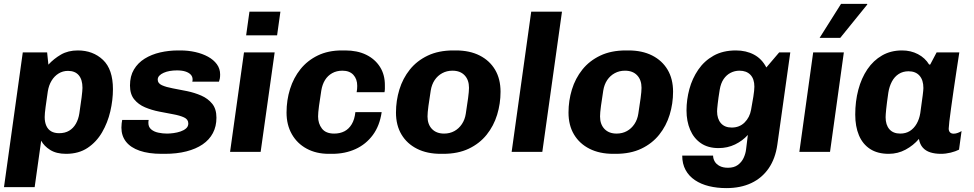

<svg xmlns="http://www.w3.org/2000/svg" viewBox="-20 -780 5001 986"><path d="M0.5 181 97 -511H222L228.5 -448Q256.5 -478.5 293.2 -499.8Q330 -521 379.5 -521Q457.5 -521 508.8 -472.5Q560 -424 560 -322Q560 -266.5 546.5 -208.2Q533 -150 504.2 -100.5Q475.5 -51 429.8 -20.5Q384 10 319 10Q269.5 10 237.8 -10Q206 -30 191.5 -57.5L158 181ZM283.5 -96Q314 -96 335.2 -108.8Q356.5 -121.5 369.8 -144.8Q383 -168 387.5 -198Q394.5 -243 399 -279.2Q403.5 -315.5 403.5 -329Q403.5 -371 384.5 -393.5Q365.5 -416 329 -416Q302.5 -416 280.8 -402.5Q259 -389 244.8 -365.5Q230.5 -342 225.5 -310.5Q219 -265.5 214.2 -231Q209.5 -196.5 209.5 -179Q209.5 -152.5 218 -133.8Q226.5 -115 243 -105.5Q259.5 -96 283.5 -96Z M810 10Q743.5 10 697.2 -6Q651 -22 627.2 -52.2Q603.5 -82.5 603.5 -124.5Q603.5 -136 604.8 -146.5Q606 -157 607.5 -164H743.5Q742.5 -158.5 742.2 -155.5Q742 -152.5 742 -148.5Q742 -128 756.2 -115.8Q770.5 -103.5 792.8 -98.8Q815 -94 837.5 -94Q852.5 -94 871.2 -96.5Q890 -99 907 -104.8Q924 -110.5 935.5 -120.5Q947 -130.5 947 -146Q947 -167 925.2 -177Q903.5 -187 869.5 -193.2Q835.5 -199.5 797.2 -207Q759 -214.5 725 -228.8Q691 -243 669.2 -269.8Q647.5 -296.5 647.5 -341Q647.5 -389 667.8 -423Q688 -457 723 -478.8Q758 -500.5 802.5 -510.8Q847 -521 895.5 -521H906.5Q946 -521 982.8 -512.8Q1019.5 -504.5 1048.2 -488.8Q1077 -473 1093.8 -450Q1110.5 -427 1110.5 -397.5Q1110.5 -385 1108.8 -376Q1107 -367 1104.5 -360.5H967.5Q968.5 -363.5 968.8 -367Q969 -370.5 969 -372.5Q969 -386.5 959.5 -396.8Q950 -407 932.2 -412.8Q914.5 -418.5 888.5 -418.5Q869.5 -418.5 852 -415.5Q834.5 -412.5 820.5 -406.2Q806.5 -400 798.2 -391.2Q790 -382.5 790 -371Q790 -352 811.8 -342.2Q833.5 -332.5 867.8 -326.2Q902 -320 940.8 -312Q979.5 -304 1013.8 -289Q1048 -274 1069.8 -247.2Q1091.5 -220.5 1091.5 -175.5Q1091.5 -131 1073.2 -96.5Q1055 -62 1020.5 -38.5Q986 -15 937 -2.5Q888 10 826.5 10Z M1161.5 0 1233 -511H1390.5L1318.5 0ZM1244 -598.5 1261 -720H1420L1403 -598.5Z M1668.5 10Q1604 10 1555 -16.5Q1506 -43 1478.8 -90.8Q1451.5 -138.5 1451.5 -202Q1451.5 -265.5 1469.5 -323Q1487.5 -380.5 1523.2 -425Q1559 -469.5 1612.2 -495.2Q1665.5 -521 1735.5 -521H1753Q1815 -521 1860.5 -498.8Q1906 -476.5 1931.5 -436.2Q1957 -396 1956.5 -341Q1956.5 -333 1956.5 -324.2Q1956.5 -315.5 1954.5 -306.5H1811.5Q1813 -314.5 1813.8 -322.8Q1814.5 -331 1814.5 -339Q1814.5 -374 1794.8 -395.5Q1775 -417 1738.5 -417Q1708.5 -417 1685.8 -404.2Q1663 -391.5 1649 -368.8Q1635 -346 1630 -315Q1623 -271 1618.2 -235.8Q1613.5 -200.5 1613.5 -182Q1613.5 -145.5 1633.2 -119.8Q1653 -94 1696 -94Q1726 -94 1748.8 -105.8Q1771.5 -117.5 1786.2 -142Q1801 -166.5 1805 -204H1940Q1930 -134.5 1894.8 -86.8Q1859.5 -39 1805.8 -14.5Q1752 10 1686 10Z M2243.5 10Q2173 10 2121.5 -16Q2070 -42 2041.8 -89.2Q2013.5 -136.5 2013.5 -202Q2013.5 -263 2031 -320.2Q2048.5 -377.5 2084.8 -422.8Q2121 -468 2176.8 -494.5Q2232.5 -521 2308 -521H2321.5Q2392 -521 2443.2 -495Q2494.5 -469 2522.5 -421.8Q2550.5 -374.5 2550.5 -309Q2550.5 -248 2533 -190.8Q2515.5 -133.5 2479.2 -88.2Q2443 -43 2387.5 -16.5Q2332 10 2256 10ZM2260.5 -94Q2290 -94 2313.2 -106.8Q2336.5 -119.5 2352 -142.8Q2367.5 -166 2372 -196Q2379 -240.5 2383.8 -275.8Q2388.5 -311 2388.5 -329Q2388.5 -369.5 2366 -393.2Q2343.5 -417 2303.5 -417Q2274.5 -417 2251 -404.2Q2227.5 -391.5 2212.2 -368.8Q2197 -346 2192 -315Q2185 -271 2180.2 -235.8Q2175.5 -200.5 2175.5 -182Q2175.5 -141.5 2198.2 -117.8Q2221 -94 2260.5 -94Z M2607.5 0 2708 -720H2866L2765 0Z M3129.5 10Q3059 10 3007.5 -16Q2956 -42 2927.8 -89.2Q2899.5 -136.5 2899.5 -202Q2899.5 -263 2917 -320.2Q2934.5 -377.5 2970.8 -422.8Q3007 -468 3062.8 -494.5Q3118.5 -521 3194 -521H3207.5Q3278 -521 3329.2 -495Q3380.5 -469 3408.5 -421.8Q3436.5 -374.5 3436.5 -309Q3436.5 -248 3419 -190.8Q3401.5 -133.5 3365.2 -88.2Q3329 -43 3273.5 -16.5Q3218 10 3142 10ZM3146.5 -94Q3176 -94 3199.2 -106.8Q3222.5 -119.5 3238 -142.8Q3253.5 -166 3258 -196Q3265 -240.5 3269.8 -275.8Q3274.5 -311 3274.5 -329Q3274.5 -369.5 3252 -393.2Q3229.5 -417 3189.5 -417Q3160.5 -417 3137 -404.2Q3113.5 -391.5 3098.2 -368.8Q3083 -346 3078 -315Q3071 -271 3066.2 -235.8Q3061.5 -200.5 3061.5 -182Q3061.5 -141.5 3084.2 -117.8Q3107 -94 3146.5 -94Z M3710 186Q3662.5 186 3621.2 176Q3580 166 3549 145.2Q3518 124.5 3500.8 93Q3483.5 61.5 3483.5 19H3642Q3642 34.5 3650.2 49Q3658.5 63.5 3675.8 72.5Q3693 81.5 3718.5 81.5Q3749.5 81.5 3769 67.2Q3788.5 53 3798.8 31Q3809 9 3811.5 -13.5L3820.5 -87Q3793.5 -57 3754.8 -38.2Q3716 -19.5 3670 -19.5Q3616 -19.5 3579.5 -44.5Q3543 -69.5 3524.2 -113.5Q3505.5 -157.5 3505.5 -213Q3505.5 -268 3520.2 -322.5Q3535 -377 3565.8 -422Q3596.5 -467 3644.5 -494Q3692.5 -521 3759 -521Q3811.5 -521 3852 -499.5Q3892.5 -478 3915.5 -433.5L3981.5 -511H4038.5L3972 -37.5Q3962 34 3927.8 84Q3893.5 134 3838.5 160Q3783.5 186 3710 186ZM3737.5 -125Q3777.5 -125 3803.8 -151Q3830 -177 3837 -216Q3843.5 -250.5 3848.8 -283.8Q3854 -317 3854 -335Q3854 -374.5 3833.8 -395.8Q3813.5 -417 3777.5 -417Q3753.5 -417 3732.2 -406.2Q3711 -395.5 3696.2 -374Q3681.5 -352.5 3676 -319Q3669 -276.5 3665.8 -247.5Q3662.5 -218.5 3662.5 -208.5Q3662.5 -170 3682 -147.5Q3701.5 -125 3737.5 -125Z M4085 0 4156 -511H4313.5L4242.5 0ZM4189 -585.5 4299 -760H4433L4434 -757L4295 -585.5Z M4544 10Q4486.5 10 4448.2 -15Q4410 -40 4391 -85.2Q4372 -130.5 4372 -191.5Q4372 -259.5 4387.8 -319Q4403.5 -378.5 4434.2 -424Q4465 -469.5 4509.8 -495.2Q4554.5 -521 4612.5 -521Q4657.5 -521 4694.2 -501.8Q4731 -482.5 4751.5 -448.5H4757L4790 -511H4906.5Q4899.5 -465.5 4891.8 -415Q4884 -364.5 4877 -315.5Q4870 -266.5 4864.2 -225Q4858.5 -183.5 4855.2 -155.8Q4852 -128 4852 -119.5Q4852 -107.5 4858.5 -100.5Q4865 -93.5 4877.5 -93.5Q4888 -93.5 4899.2 -97.8Q4910.5 -102 4918 -107L4905 -11.5Q4887.5 -2.5 4862.2 3.8Q4837 10 4812 10Q4781.5 10 4757.8 2.5Q4734 -5 4719 -21.8Q4704 -38.5 4699 -66.5Q4670.5 -33 4630.5 -11.5Q4590.5 10 4544 10ZM4603 -94Q4631.5 -94 4652.5 -107.2Q4673.5 -120.5 4687.2 -144.2Q4701 -168 4706 -199Q4715 -263 4718.5 -290.5Q4722 -318 4722 -328Q4722 -369 4702 -391.5Q4682 -414 4645.5 -414Q4617 -414 4595.2 -400Q4573.5 -386 4560.2 -361Q4547 -336 4542 -304.5Q4534 -249.5 4531 -219.8Q4528 -190 4528 -178Q4528 -138.5 4547.5 -116.2Q4567 -94 4603 -94Z"/></svg>

Font: Chivo Medium
Style: Italic
Weight: 500
Italic angle: -8.05°
Designer: Hector Gatti
Foundry: Omnibus-Type
Version: Version 2.002